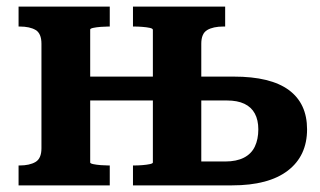

<svg xmlns="http://www.w3.org/2000/svg" viewBox="-20 -559 966 579"><path d="M105 -112V-427Q105 -458 87.5 -468.5Q70 -479 39 -479H36V-539H311V-479H307Q297 -479 284 -478Q271 -477 261.5 -475Q252 -473 252 -470V-69Q252 -66 261.5 -64Q271 -62 284 -61Q297 -60 307 -60H311V0H36V-60H39Q69 -60 87 -70.5Q105 -81 105 -112ZM194 -256V-328H505V-256ZM587 -427V-72H659Q693 -72 715.5 -83.5Q738 -95 748.5 -117Q759 -139 759 -169Q759 -197 748.5 -216.5Q738 -236 717 -246Q696 -256 664 -256H556V-328H685Q796 -328 851 -287.5Q906 -247 906 -169Q906 -89 848 -44.5Q790 0 680 0H381V-60H385Q396 -60 409 -61Q422 -62 431.5 -64Q441 -66 441 -69V-469Q441 -473 431.5 -475Q422 -477 409 -478Q396 -479 385 -479H381V-539H659V-479H654Q623 -479 605 -468.5Q587 -458 587 -427Z"/></svg>

Font: Roboto Serif SemiBold
Style: Regular
Weight: 600
Designer: Greg Gazdowicz
Foundry: Commercial Type
Version: Version 1.008